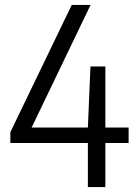

<svg xmlns="http://www.w3.org/2000/svg" viewBox="-20 -760 561 780"><path d="M502.5 -242V-179H408V0H337V-179H22V-223L271.5 -740H348L108.5 -242H337L347.5 -490H408V-242Z"/></svg>

Font: Encode Sans Condensed
Style: Regular
Weight: 400
Width: 3
Designer: Multiple Designers
Foundry: Impallari Type
Version: Version 2.000